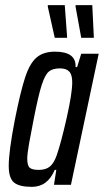

<svg xmlns="http://www.w3.org/2000/svg" viewBox="-20 -719 404 747"><path d="M14 -73Q14 -131 38 -254Q60 -364 78 -418.5Q96 -473 122.5 -495.5Q149 -518 194 -518Q277 -518 274 -458H280L296 -510H364L256 0H190L199 -58H193Q165 8 104 8Q55 8 34.5 -9Q14 -26 14 -73ZM201 -116Q218 -165 239.5 -260.5Q261 -356 261 -399Q261 -428 249.5 -440.5Q238 -453 213 -453Q185 -453 170 -440.5Q155 -428 142 -387.5Q129 -347 111 -255Q100 -200 93 -160Q86 -120 86 -102Q86 -75 95.5 -66.5Q105 -58 131 -58Q158 -58 174 -71Q190 -84 201 -116ZM193 -572 166 -693V-699H232L241 -576V-572ZM296 -572 274 -693V-699H339L345 -576V-572Z"/></svg>

Font: Saira Ultra Condensed Medium
Style: Italic
Weight: 500
Width: 1
Italic angle: -12°
Designer: Hector Gatti with collaboration of the Omnibus-Type team
Foundry: Omnibus-Type
Version: Version 1.001; ttfautohint (v1.8)